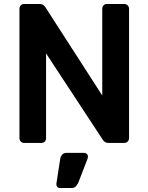

<svg xmlns="http://www.w3.org/2000/svg" viewBox="-20 -720 747 967"><path d="M102 0Q92 0 85 -7Q78 -14 78 -24V-675Q78 -686 84.5 -693Q91 -700 102 -700H180Q199 -700 209 -683L495 -239V-675Q495 -686 501.5 -693Q508 -700 519 -700H605Q616 -700 623 -693Q630 -686 630 -675V-25Q630 -14 623 -7Q616 0 606 0H527Q507 0 497 -17L212 -451V-24Q212 -14 205.5 -7Q199 0 188 0ZM282 227Q273 227 268 220.5Q263 214 264 205L283 82Q285 68 293 59Q301 50 315 50H405Q412 50 417.5 55.5Q423 61 423 69Q423 75 420 82L374 201Q368 213 360.5 220Q353 227 340 227Z"/></svg>

Font: Rubik AZ
Style: Regular
Weight: 500
Designer: Hubert and Fischer
Foundry: Hubert & Fischer
Version: Version 2.000